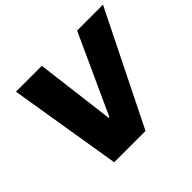

<svg xmlns="http://www.w3.org/2000/svg" viewBox="-161 -949 1170 1170"><g transform="rotate(-45 424.0 -363.5)"><path d="M321 -727.3 384.9 -214.5H390.6L625 -727.3H848L487.2 0H217.3L98 -727.3Z"/></g></svg>

Font: Karasuma Gothic
Style: Italic
Weight: 900
Italic angle: -9.39999°
Designer: Rasmus Andersson / Ryoko Nishizuka
Foundry: Genbu
Version: Version 1.00